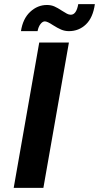

<svg xmlns="http://www.w3.org/2000/svg" viewBox="-20 -905 477 925"><path d="M169 -700H312L189 0H46ZM206 -881Q226 -881 242 -874Q258 -867 279 -853Q293 -844 302.5 -839Q312 -834 321 -834Q348 -834 357 -885H437Q428 -820 394 -787.5Q360 -755 312 -755Q292 -755 274.5 -762.5Q257 -770 235 -784Q208 -802 196 -802Q185 -802 175 -789Q165 -776 161 -755H81Q90 -815 125.5 -848Q161 -881 206 -881Z"/></svg>

Font: Sarabun
Style: Bold Italic
Weight: 700
Italic angle: -10°
Designer: Suppakit Chalermlarp | Katatrad Co.,Ltd.
Foundry: Cadson Demak Co.,Ltd.
Version: Version 1.000; ttfautohint (v1.6)